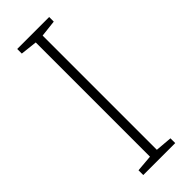

<svg xmlns="http://www.w3.org/2000/svg" viewBox="-238 -742 769 769"><g transform="rotate(-45 147.0 -357.0)"><path d="M238 0H57V-27L128 -33V-680L57 -688V-714H238V-688L167 -680V-33L238 -27Z"/></g></svg>

Font: Noto Sans Gujarati ExtraLight
Style: Regular
Weight: 200
Designer: Jelle Bosma - Monotype Design Team, Universal Thirst
Foundry: Monotype Imaging Inc.
Version: Version 2.106; ttfautohint (v1.8.4.7-5d5b)